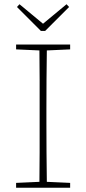

<svg xmlns="http://www.w3.org/2000/svg" viewBox="-20 -886 407 906"><path d="M56 -653V-676H311V-653L201 -648Q200 -579 199.5 -510Q199 -441 199 -370V-307Q199 -237 199.5 -167Q200 -97 201 -28L311 -23V0H56V-23L166 -28Q167 -97 167 -167Q167 -237 167 -307V-370Q167 -441 167 -510Q167 -579 166 -648ZM72 -866 183 -774 294 -866 306 -853 193 -740H173L60 -853Z"/></svg>

Font: Source Serif 4 SmText ExtraLight
Style: Regular
Weight: 200
Designer: Frank Grießhammer
Foundry: Adobe
Version: Version 4.005;hotconv 1.1.0;makeotfexe 2.6.0